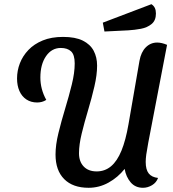

<svg xmlns="http://www.w3.org/2000/svg" viewBox="-20 -884 834 926"><path d="M407.3 21.7Q331.3 21.7 289.6 -20.2Q247.8 -62.2 247.8 -138.8Q247.8 -185.2 261.8 -242.1Q275.7 -299 294.1 -359.7Q312.5 -420.3 326.4 -476.7Q340.3 -533 340.3 -578Q340.3 -620 322.8 -636.3Q305.2 -652.7 273.2 -652.7Q229.3 -652.7 202 -613.1Q174.7 -573.5 174.7 -510Q174.7 -481.8 181.8 -455Q188.8 -428.2 203.2 -402.2Q193 -395.7 182.1 -392.7Q171.2 -389.7 159 -389.7Q129.5 -389.7 107.3 -404.3Q85.2 -419 73.7 -445.1Q62.2 -471.2 62.2 -505.8Q62.2 -543 75.8 -578.6Q89.5 -614.2 117 -643Q144.5 -671.8 186.1 -688.9Q227.7 -706 284.2 -706Q343.2 -706 379.2 -688.2Q415.2 -670.3 431.8 -639.1Q448.3 -607.8 448.3 -567.7Q448.3 -522.7 435.2 -466.7Q422.2 -410.7 404.7 -352.3Q387.2 -294 374.1 -240.2Q361 -186.3 361 -144.8Q361 -104.8 383.6 -81.1Q406.2 -57.3 446.2 -57.3Q486 -57.3 515.5 -82.1Q545 -106.8 565.7 -157.1Q586.3 -207.3 599.7 -284.7L652.7 -590.7Q660.2 -632.8 683.2 -655.8Q706.3 -678.8 738.2 -678.8Q748.7 -678.8 760.8 -676Q772.8 -673.2 785.7 -667.7L695 -195.3Q688.2 -159.2 685.4 -138.5Q682.7 -117.8 682.7 -103.2Q682.7 -66 697.2 -47.6Q711.7 -29.2 742.2 -25.8Q734.2 -3.3 713.2 9.2Q692.2 21.7 669.7 21.7Q632.3 21.7 609.9 -4.9Q587.5 -31.5 581.2 -69.3Q548.7 -28.5 503.6 -3.4Q458.5 21.7 407.3 21.7ZM483.8 -732 475.8 -774.7 710.3 -863.8Q721.8 -856.3 726.9 -845.4Q732 -834.5 732 -818.7Q732 -785.3 711.2 -768.2Q690.3 -751 659.8 -745.2Q629.3 -739.5 598.8 -737.7Z"/></svg>

Font: Sansita Swashed Light
Style: Regular
Weight: 300
Designer: Pablo Cosgaya
Foundry: Omnibus-Type
Version: Version 1.003